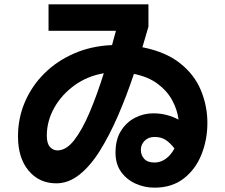

<svg xmlns="http://www.w3.org/2000/svg" viewBox="-20 -795 1040 886"><path d="M693 71Q648 71 607 53Q566 35 539.5 -1Q513 -37 513 -91Q513 -150 537.5 -190Q562 -230 602 -251Q642 -272 687 -272Q721 -272 750.5 -264Q780 -256 804 -243Q798 -290 774 -333.5Q750 -377 706.5 -409Q663 -441 598 -454Q564 -352 524.5 -261Q485 -170 441 -99.5Q397 -29 346.5 11Q296 51 240 51Q161 51 112 -7.5Q63 -66 63 -166Q63 -250 95 -324.5Q127 -399 185 -456.5Q243 -514 322.5 -548.5Q402 -583 497 -587Q506 -618 515 -653H204V-775H665V-672Q658 -648 651 -624Q644 -600 637 -577Q744 -556 810.5 -503.5Q877 -451 907 -378.5Q937 -306 937 -228Q937 -150 909.5 -81.5Q882 -13 827.5 29Q773 71 693 71ZM196 -169Q196 -133 210.5 -117Q225 -101 245 -101Q286 -101 323 -149Q360 -197 394 -277.5Q428 -358 459 -457Q383 -444 323.5 -401Q264 -358 230 -297Q196 -236 196 -169ZM630 -104Q630 -79 645.5 -62Q661 -45 693 -45Q722 -45 746 -63Q770 -81 785 -110Q764 -137 743.5 -150Q723 -163 693 -163Q665 -163 647.5 -145.5Q630 -128 630 -104Z"/></svg>

Font: Murecho
Style: Bold
Weight: 700
Designer: Neil Summerour
Foundry: Positype
Version: Version 1.010; ttfautohint (v1.8.3)